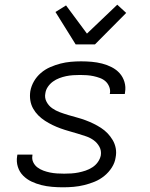

<svg xmlns="http://www.w3.org/2000/svg" viewBox="-20 -789 640 817"><path d="M248 8Q225 8 201.5 6Q178 4 156 -1.5Q134 -7 114 -16.5Q94 -26 78.5 -41.5Q63 -57 56 -79Q49 -101 53 -125L54 -131H118V-128Q115 -112 121.5 -98.5Q128 -85 139.5 -76.5Q151 -68 164.5 -63Q178 -58 192.5 -55Q207 -52 222.5 -51Q238 -50 253 -50Q268 -50 283.5 -51Q299 -52 314 -55Q329 -58 344 -63Q359 -68 373 -77Q387 -86 396.5 -99.5Q406 -113 409 -128Q412 -148 403 -164.5Q394 -181 379 -192Q364 -203 346 -209Q328 -215 310 -220.5Q292 -226 274 -231Q256 -236 238 -242.5Q220 -249 203.5 -257Q187 -265 171.5 -275Q156 -285 143 -298Q130 -311 121 -327Q112 -343 109 -362Q106 -381 109 -401Q113 -423 124.5 -443Q136 -463 154 -478.5Q172 -494 194 -503.5Q216 -513 237.5 -518.5Q259 -524 281 -526Q303 -528 325 -528Q348 -528 370.5 -526Q393 -524 414.5 -518.5Q436 -513 455.5 -503Q475 -493 489 -477.5Q503 -462 509.5 -440.5Q516 -419 512 -396L511 -389H447L448 -393Q450 -407 444.5 -420.5Q439 -434 429 -443Q419 -452 405.5 -457Q392 -462 378 -465Q364 -468 349.5 -469Q335 -470 321 -470Q306 -470 291 -469Q276 -468 261.5 -465Q247 -462 232.5 -456.5Q218 -451 205.5 -442Q193 -433 184 -420Q175 -407 173 -392Q169 -373 178 -356Q187 -339 202 -328.5Q217 -318 234.5 -311.5Q252 -305 270.5 -299.5Q289 -294 307.5 -289Q326 -284 343.5 -277.5Q361 -271 377.5 -263Q394 -255 409.5 -245Q425 -235 437.5 -222Q450 -209 459.5 -193Q469 -177 472.5 -158Q476 -139 472 -119Q469 -97 456 -76.5Q443 -56 424 -40.5Q405 -25 383 -16Q361 -7 338.5 -1.5Q316 4 293.5 6Q271 8 248 8ZM302 -600 216 -738 261 -766 350 -646 479 -769 517 -734 384 -600Z"/></svg>

Font: Iosevka Light Extended Oblique
Style: Regular
Weight: 300
Width: 7
Italic angle: -9°
Monospace: yes
Designer: Belleve Invis
Foundry: Belleve Invis
Version: Version 32.5.0; ttfautohint (v1.8.4)